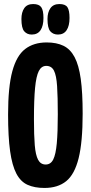

<svg xmlns="http://www.w3.org/2000/svg" viewBox="-20 -920 449 950"><path d="M200 10Q151 10 116.5 -5.5Q82 -21 61 -61Q40 -101 30 -172Q20 -243 20 -354Q20 -490 41 -567.5Q62 -645 104.5 -677.5Q147 -710 211 -710Q260 -710 294 -693.5Q328 -677 349 -637.5Q370 -598 379.5 -530Q389 -462 389 -358Q389 -217 369 -137Q349 -57 307.5 -23.5Q266 10 200 10ZM206 -106Q231 -106 243.5 -131Q256 -156 261 -211Q266 -266 266 -354Q266 -441 262.5 -494Q259 -547 247 -570.5Q235 -594 209 -594Q185 -594 172 -568.5Q159 -543 153.5 -485Q148 -427 148 -329Q148 -251 152 -202Q156 -153 168.5 -129.5Q181 -106 206 -106ZM137 -749Q114 -749 100 -765Q86 -781 86 -826Q86 -859 100 -879.5Q114 -900 144 -900Q173 -900 184 -884.5Q195 -869 195 -831Q195 -792 180.5 -770.5Q166 -749 137 -749ZM267 -749Q243 -749 229 -765Q215 -781 215 -826Q215 -859 229.5 -879.5Q244 -900 274 -900Q303 -900 313.5 -884.5Q324 -869 324 -831Q324 -792 309.5 -770.5Q295 -749 267 -749Z"/></svg>

Font: Yanone Kaffeesatz ExtraLight
Style: Regular
Weight: 200
Designer: Yanone (Cyrillic: Daniel Pouzeot, Huerta Tipografica, and Cyreal)
Foundry: Yanone
Version: Version 2.003